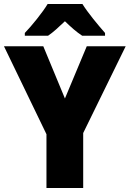

<svg xmlns="http://www.w3.org/2000/svg" viewBox="-20 -947 653 967"><path d="M395 -927H220C195 -885 139 -816 105 -781V-767H222C250 -786 274 -809 307 -840C339 -809 365 -786 394 -767H509V-781C473 -822 423 -882 395 -927ZM307 -451 198 -714H0L214 -271V0H399V-277L613 -714H417Z"/></svg>

Font: Noto Sans Telugu SemiCondensed Black
Style: Regular
Weight: 900
Width: 4
Designer: Jelle Bosma - Monotype Design Team
Foundry: Monotype Imaging Inc.
Version: Version 2.005